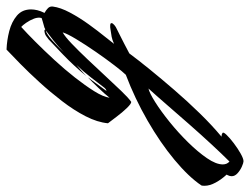

<svg xmlns="http://www.w3.org/2000/svg" viewBox="-300 -314 783 602"><g transform="rotate(-90 92.0 -12.5)"><path d="M-112 359Q-117 359 -128.5 354Q-140 349 -149.5 340.5Q-159 332 -159 322Q-159 316 -156 310L-154 306Q-169 290 -179 271.5Q-189 253 -189 237Q-189 230 -188 227Q-161 187 -107.5 142.5Q-54 98 15.5 58Q85 18 159 -10Q168 -19 188 -45Q208 -71 230.5 -103.5Q253 -136 270.5 -165Q288 -194 292 -208Q279 -201 256.5 -179.5Q234 -158 208 -130.5Q182 -103 156 -75Q130 -47 108.5 -24.5Q87 -2 74 7Q68 7 54.5 -7Q41 -21 27.5 -39Q14 -57 7 -66Q10 -99 29 -136Q48 -173 76.5 -210Q105 -247 135.5 -280.5Q166 -314 193.5 -341Q221 -368 238 -384Q267 -383 296 -375.5Q325 -368 344.5 -351.5Q364 -335 364 -307Q364 -298 361.5 -287.5Q359 -277 353 -265Q362 -260 368 -254Q374 -248 373 -239Q370 -215 354 -185Q338 -155 317 -126Q296 -97 278.5 -75.5Q261 -54 256 -47Q270 -53 278.5 -54.5Q287 -56 301 -58Q305 -59 308 -59Q311 -59 313 -59Q321 -59 321 -55Q321 -51 315 -46Q309 -41 304 -39Q300 -37 286 -30Q272 -23 255.5 -14.5Q239 -6 226 1Q206 28 176 65Q146 102 111 142.5Q76 183 38.5 221.5Q1 260 -35 290Q-28 290 -24 293Q-19 295 -29 305.5Q-39 316 -55.5 328.5Q-72 341 -88 350Q-104 359 -112 359ZM87 -61Q98 -75 118 -96Q138 -117 151 -129L110 -73Q109 -72 109 -71Q109 -70 113 -72.5Q117 -75 119 -78Q132 -95 150.5 -119Q169 -143 190 -165Q181 -157 172 -149.5Q163 -142 155 -134Q188 -174 222.5 -207Q257 -240 270 -252Q274 -255 280 -259.5Q286 -264 295 -265Q297 -266 299.5 -264.5Q302 -263 301 -262Q304 -264 306.5 -265Q309 -266 310 -266Q318 -268 327.5 -271Q337 -274 337 -274Q340 -285 335 -298Q330 -311 322 -322.5Q314 -334 309 -338Q289 -320 262 -293Q235 -266 205.5 -234Q176 -202 150.5 -169.5Q125 -137 107.5 -109Q90 -81 87 -61ZM229 -204Q249 -223 268 -238Q287 -253 298 -261Q287 -259 266 -240Q245 -221 229 -204ZM-113 315Q-90 292 -59 258.5Q-28 225 4.5 188Q37 151 66 117.5Q95 84 116 61Q102 64 73.5 82Q45 100 11.5 127Q-22 154 -52.5 185Q-83 216 -102.5 244.5Q-122 273 -122 294Q-122 307 -113 315Z"/></g></svg>

Font: Smooch
Style: Regular
Weight: 400
Designer: Robert E. Leuschke
Foundry: Robert E. Leuschke
Version: Version 1.010; ttfautohint (v1.8.3)